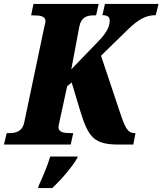

<svg xmlns="http://www.w3.org/2000/svg" viewBox="-42 -734 825 975"><path d="M-22 0H317L330 -58H319C282 -58 255 -62 255 -88C255 -94 257 -102 260 -116L299 -296L322 -315L365 -172C407 -33 438 0 562 0H635L646 -58H643C605 -58 593 -86 565 -170L471 -451L602 -579C659 -635 698 -657 749 -657L763 -714H491L478 -657C506 -657 515 -646 515 -630C515 -610 510 -579 462 -529L320 -382L361 -600C371 -649 402 -656 436 -656H446L459 -714H128L116 -656H126C163 -656 189 -652 189 -626C189 -620 186 -611 181 -588L81 -112C71 -65 37 -58 2 -58H-8ZM155 208 151 221H223C273 175 324 113 349 71L353 61H213C199 109 176 162 155 208Z"/></svg>

Font: Noto Serif Condensed Black
Style: Italic
Weight: 900
Width: 3
Italic angle: -12°
Designer: Monotype Design Team
Foundry: Monotype Imaging Inc.
Version: Version 2.013